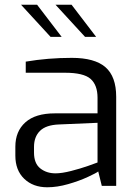

<svg xmlns="http://www.w3.org/2000/svg" viewBox="-20 -787 585 813"><path d="M45 -128V-166Q45 -231 87.5 -269Q130 -307 212 -307H393V-373Q393 -427 363.5 -453Q334 -479 255 -479H89V-526Q183 -542 284 -542Q381 -542 426.5 -502.5Q472 -463 472 -377V0H411L396 -61Q389 -55 352.5 -38Q316 -21 269 -7.5Q222 6 180 6Q120 6 82.5 -30Q45 -66 45 -128ZM393 -99V-267L230 -260Q175 -258 149.5 -233Q124 -208 124 -165V-141Q124 -95 150.5 -74Q177 -53 215 -53Q242 -53 281 -63Q320 -73 351.5 -84Q383 -95 393 -99ZM69 -767H137L241 -631H194ZM215 -767H283L387 -631H340Z"/></svg>

Font: Exo
Style: Regular
Weight: 400
Designer: Natanael Gama
Foundry: Natanael Gama
Version: Version 1.500; ttfautohint (v1.6)